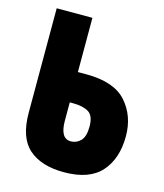

<svg xmlns="http://www.w3.org/2000/svg" viewBox="-109 -797 765 893"><g transform="rotate(15 273.0 -350.0)"><path d="M518 -222Q518 -320 459 -386.5Q400 -453 266 -453H225V-714H53V-211Q53 -91 113 -38.5Q173 14 282 14Q404 14 461 -50Q518 -114 518 -222ZM225 -219V-307H241Q289 -307 316 -290.5Q343 -274 343 -222Q343 -173 323 -153Q303 -133 276 -133Q225 -133 225 -219Z"/></g></svg>

Font: Noto Sans Display Condensed Black
Style: Regular
Weight: 900
Width: 3
Designer: Monotype Design team
Foundry: Monotype Imaging Inc.
Version: 1.000